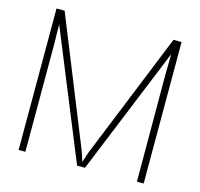

<svg xmlns="http://www.w3.org/2000/svg" viewBox="-106 -847 1002 961"><g transform="rotate(15 395.0 -366.5)"><path d="M113 -733 377 -78 399 -11H390L412 -78L677 -733H719V0H684L683 -550L685 -686L690 -674L415 0H374L99 -673L104 -685L106 -550V0H71V-733Z"/></g></svg>

Font: Kreadon
Style: Regular
Weight: 400
Designer: kohakuno
Foundry: StudioGnu
Version: Version 1.000;Glyphs 3.1.2 (3151)